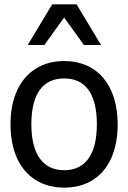

<svg xmlns="http://www.w3.org/2000/svg" viewBox="-20 -838 583 873"><path d="M328.1 -818.4H217.3L106 -633.3H181.6L271.5 -758.3L361.8 -633.3H439.5ZM515.1 -272.5C515.1 -454.1 419.4 -560.5 272 -560.5C223.1 -560.5 180.2 -549.3 143.6 -526.4C69.8 -481 27.8 -392.1 27.8 -272.5C27.8 -213.9 37.6 -163.1 57.1 -119.6C96.2 -33.2 171.9 15.1 272 15.1C321.3 15.1 363.8 3.9 400.4 -18.6C473.1 -63.5 515.1 -151.9 515.1 -272.5ZM420.4 -272.5C420.4 -135.3 367.7 -64 272 -64C175.8 -64 122.6 -136.2 122.6 -272.5C122.6 -411.6 174.8 -481.4 272 -481.4C368.2 -481.4 420.4 -411.6 420.4 -272.5Z"/></svg>

Font: SG Kara
Style: Regular
Weight: 400
Designer: Damoon Khanjanzadeh
Version: Version 1.000